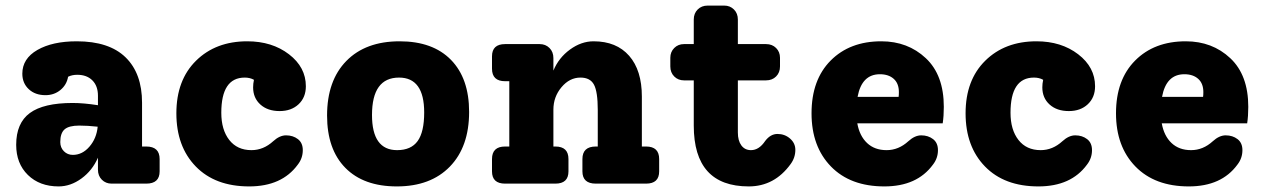

<svg xmlns="http://www.w3.org/2000/svg" viewBox="-20 -658 4533 688"><path d="M504 -133Q552 -133 552 -88V-44Q552 0 504 0H380Q359 0 345 -14Q331 -28 331 -50V-93Q311 -47 272 -18.5Q233 10 190 10Q122 10 80 -31Q38 -72 38 -139Q38 -217 87 -253Q136 -289 240 -289Q280 -289 331 -281V-315Q331 -350 311 -370Q291 -390 257 -390Q238 -390 224 -383Q219 -354 196.5 -335.5Q174 -317 143 -317Q106 -317 83 -338.5Q60 -360 60 -394Q60 -448 114 -479Q168 -510 255 -510Q371 -510 430 -452.5Q489 -395 489 -290V-133ZM241 -103Q275 -103 300.5 -132.5Q326 -162 330 -204Q294 -208 264 -208Q227 -208 211.5 -194.5Q196 -181 196 -149Q196 -129 209 -116Q222 -103 241 -103Z M1005 -173Q1030 -173 1047.5 -159.5Q1065 -146 1065 -120Q1065 -91 1047 -68Q990 10 873 10Q751 10 681.5 -61.5Q612 -133 612 -252Q612 -371 682.5 -440.5Q753 -510 866 -510Q955 -510 1015.5 -463.5Q1076 -417 1076 -349Q1076 -309 1050 -284.5Q1024 -260 982 -260Q939 -260 913 -283.5Q887 -307 887 -345Q887 -358 890 -372Q876 -380 857 -380Q773 -380 773 -254Q773 -193 801.5 -156.5Q830 -120 881 -120Q924 -120 959 -152Q982 -173 1005 -173Z M1402 10Q1283 10 1217.5 -56.5Q1152 -123 1152 -244Q1152 -369 1221 -439.5Q1290 -510 1412 -510Q1531 -510 1596 -443.5Q1661 -377 1661 -257Q1661 -132 1592 -61Q1523 10 1402 10ZM1403 -120Q1453 -120 1476.5 -152.5Q1500 -185 1500 -255Q1500 -380 1410 -380Q1313 -380 1313 -246Q1313 -120 1403 -120Z M2295 -133Q2342 -133 2342 -88V-44Q2342 0 2295 0H2115Q2067 0 2067 -44V-88Q2067 -133 2115 -133H2122V-264Q2122 -329 2108.5 -354.5Q2095 -380 2060 -380Q2021 -380 1992 -345.5Q1963 -311 1963 -265V-133H1970Q2017 -133 2017 -88V-44Q2017 0 1970 0H1790Q1743 0 1743 -44V-88Q1743 -133 1790 -133H1805V-367H1790Q1743 -367 1743 -412V-456Q1743 -500 1790 -500H1914Q1935 -500 1949 -486Q1963 -472 1963 -450V-405Q1982 -451 2022.5 -480.5Q2063 -510 2107 -510Q2189 -510 2234.5 -458Q2280 -406 2280 -312V-133Z M2766 -178Q2792 -178 2811 -161.5Q2830 -145 2830 -121Q2830 -93 2813 -70Q2755 10 2663 10Q2466 10 2466 -208V-370H2431Q2410 -370 2396 -384Q2382 -398 2382 -420V-451Q2382 -472 2396 -486Q2410 -500 2431 -500H2466V-588Q2466 -610 2480 -624Q2494 -638 2516 -638H2575Q2596 -638 2610 -624Q2624 -610 2624 -588V-500H2725Q2747 -500 2761 -486Q2775 -472 2775 -451V-420Q2775 -398 2761 -384Q2747 -370 2725 -370H2624V-183Q2624 -154 2636.5 -137Q2649 -120 2671 -120Q2700 -120 2722 -153Q2741 -178 2766 -178Z M3362 -275Q3362 -242 3358 -216H3052Q3060 -171 3087 -145.5Q3114 -120 3157 -120Q3200 -120 3235 -152Q3258 -173 3281 -173Q3306 -173 3323.5 -159.5Q3341 -146 3341 -120Q3341 -91 3323 -68Q3266 10 3149 10Q3027 10 2957.5 -61.5Q2888 -133 2888 -252Q2888 -372 2956.5 -441Q3025 -510 3138 -510Q3233 -510 3297.5 -449.5Q3362 -389 3362 -275ZM3133 -392Q3068 -392 3053 -311H3200Q3201 -317 3201 -328Q3201 -359 3182.5 -375.5Q3164 -392 3133 -392Z M3833 -173Q3858 -173 3875.5 -159.5Q3893 -146 3893 -120Q3893 -91 3875 -68Q3818 10 3701 10Q3579 10 3509.5 -61.5Q3440 -133 3440 -252Q3440 -371 3510.5 -440.5Q3581 -510 3694 -510Q3783 -510 3843.5 -463.5Q3904 -417 3904 -349Q3904 -309 3878 -284.5Q3852 -260 3810 -260Q3767 -260 3741 -283.5Q3715 -307 3715 -345Q3715 -358 3718 -372Q3704 -380 3685 -380Q3601 -380 3601 -254Q3601 -193 3629.5 -156.5Q3658 -120 3709 -120Q3752 -120 3787 -152Q3810 -173 3833 -173Z M4453 -275Q4453 -242 4449 -216H4143Q4151 -171 4178 -145.5Q4205 -120 4248 -120Q4291 -120 4326 -152Q4349 -173 4372 -173Q4397 -173 4414.5 -159.5Q4432 -146 4432 -120Q4432 -91 4414 -68Q4357 10 4240 10Q4118 10 4048.5 -61.5Q3979 -133 3979 -252Q3979 -372 4047.5 -441Q4116 -510 4229 -510Q4324 -510 4388.5 -449.5Q4453 -389 4453 -275ZM4224 -392Q4159 -392 4144 -311H4291Q4292 -317 4292 -328Q4292 -359 4273.5 -375.5Q4255 -392 4224 -392Z"/></svg>

Font: Solway ExtraBold
Style: Regular
Weight: 800
Designer: Mariya V. Pigoulevskaya
Foundry: The Northern Block Ltd.
Version: Version 1.000;hotconv 1.0.109;makeotfexe 2.5.65596